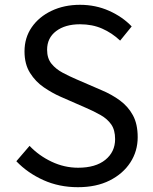

<svg xmlns="http://www.w3.org/2000/svg" viewBox="-20 -766 636 799"><path d="M304 13Q226 13 160.5 -16.5Q95 -46 48 -95L103 -159Q142 -118 195 -93Q248 -68 305 -68Q378 -68 418.5 -101Q459 -134 459 -187Q459 -225 443 -248Q427 -271 399 -287Q371 -303 336 -318L231 -364Q197 -379 162.5 -402.5Q128 -426 105 -462.5Q82 -499 82 -552Q82 -609 112 -652.5Q142 -696 194.5 -721Q247 -746 313 -746Q378 -746 434 -721Q490 -696 528 -656L480 -597Q446 -629 405 -647Q364 -665 313 -665Q251 -665 213.5 -636.5Q176 -608 176 -559Q176 -523 194.5 -500.5Q213 -478 241.5 -463Q270 -448 298 -436L402 -391Q445 -373 479 -348Q513 -323 533 -286.5Q553 -250 553 -195Q553 -137 522.5 -90Q492 -43 436.5 -15Q381 13 304 13Z"/></svg>

Font: Source Han Sans
Style: Regular
Weight: 400
Designer: Ryoko NISHIZUKA Ë•øÂ°öÊ∂ºÂ≠ê (kana, bopomofo & ideographs); Paul D. Hunt (Latin, Greek & Cyrillic); Sandoll Communicatio
Foundry: Adobe
Version: Version 2.004;hotconv 1.0.118;makeotfexe 2.5.65603